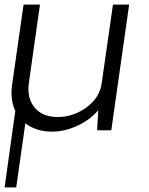

<svg xmlns="http://www.w3.org/2000/svg" viewBox="-24 -570 651 840"><path d="M470.2 -549.8H541L462.9 0H400.9L405.8 -87.9Q370.6 -45.9 314.7 -20Q258.8 5.9 204.1 5.9Q133.3 5.9 86.9 -30.8L46.9 250H-3.9L43 -85Q20 -133.8 28.8 -198.2L79.1 -549.8H150.9L102.1 -206.1Q93.3 -140.1 127.7 -99.1Q162.1 -58.1 228 -58.1Q296.9 -58.1 354.5 -100.1Q412.1 -142.1 420.9 -206.1Z"/></svg>

Font: Oakes Grotesk
Style: Light Italic
Weight: 300
Designer: Samuel Oakes
Foundry: Samuel Oakes
Version: Version 1.0 | wf-rip DC20170320